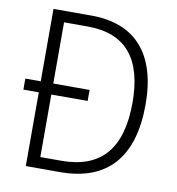

<svg xmlns="http://www.w3.org/2000/svg" viewBox="-80 -880 794 859"><g transform="rotate(10 316.5 -450.0)"><path d="M266 -807H94V-478H24V-428H94V-93H250C464 -93 574 -217 574 -457C574 -686 467 -807 266 -807ZM258 -756C432 -756 515 -654 515 -455C515 -248 428 -144 247 -144H151V-428H316V-478H151V-756Z"/></g></svg>

Font: Noto Sans Kannada UI SemiCondensed Light
Style: Regular
Weight: 300
Width: 4
Designer: Jelle Bosma - Monotype Design Team
Foundry: Monotype Imaging Inc.
Version: Version 2.005